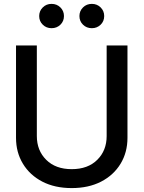

<svg xmlns="http://www.w3.org/2000/svg" viewBox="-20 -963 744 995"><path d="M351.6 11.7Q264.2 11.7 199.5 -21.7Q134.8 -55.2 98.9 -114.3Q63 -173.3 63 -249V-727.5H170.9V-257.8Q170.9 -183.1 219.5 -134.8Q268.1 -86.4 351.6 -86.4Q435.5 -86.4 484.1 -134.8Q532.7 -183.1 532.7 -257.8V-727.5H640.6V-249Q640.6 -173.3 604.7 -114.3Q568.8 -55.2 503.9 -21.7Q439 11.7 351.6 11.7ZM456.1 -816.9Q428.7 -816.9 410.2 -835Q391.6 -853 391.6 -879.9Q391.6 -906.2 410.2 -924.6Q428.7 -942.9 456.1 -942.9Q482.9 -942.9 501.5 -924.6Q520 -906.2 520 -879.9Q520 -853 501.5 -835Q482.9 -816.9 456.1 -816.9ZM247.1 -816.9Q220.2 -816.9 201.7 -835Q183.1 -853 183.1 -879.9Q183.1 -906.2 201.7 -924.6Q220.2 -942.9 247.1 -942.9Q274.4 -942.9 293 -924.6Q311.5 -906.2 311.5 -879.9Q311.5 -853 293 -835Q274.4 -816.9 247.1 -816.9Z"/></svg>

Font: Inter Display Medium
Style: Regular
Weight: 500
Designer: Rasmus Andersson
Foundry: rsms
Version: Version 4.001;git-9221beed3